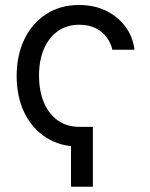

<svg xmlns="http://www.w3.org/2000/svg" viewBox="-20 -564 591 754"><path d="M344.7 -65.9V169.4H258.8V-65.9ZM291 11.7Q216.3 11.7 160.9 -23.9Q105.5 -59.6 75.4 -122.1Q45.4 -184.6 45.4 -265.1Q45.4 -347.2 75.9 -410.2Q106.4 -473.1 161.9 -508.8Q217.3 -544.4 290.5 -544.4Q349.1 -544.4 395.5 -522.2Q441.9 -500 471.7 -460.4Q501.5 -420.9 508.3 -368.7H421.4Q415.5 -395 398.9 -417.5Q382.3 -439.9 355.5 -453.4Q328.6 -466.8 291 -466.8Q243.2 -466.8 207.8 -442.1Q172.4 -417.5 152.8 -372.6Q133.3 -327.6 133.3 -267.1Q133.3 -206.5 152.6 -161.1Q171.9 -115.7 207.3 -90.8Q242.7 -65.9 291 -65.9Z"/></svg>

Font: Inter 20pt
Style: Regular
Weight: 400
Version: Version 4.001;git-66647c0bb